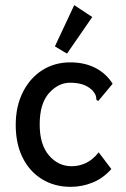

<svg xmlns="http://www.w3.org/2000/svg" viewBox="-20 -714 490 745"><path d="M254 11Q192 11 143.5 -18.5Q95 -48 68 -102Q41 -156 41 -229Q41 -302 69 -357Q97 -412 144.5 -442Q192 -472 253 -472Q308 -472 350 -450.5Q392 -429 417 -389L367 -329L361 -322L354 -327Q354 -335 351.5 -343Q349 -351 339 -363Q321 -380 300 -386.5Q279 -393 252 -393Q206 -393 170 -352.5Q134 -312 134 -231Q134 -153 170 -111Q206 -69 258 -69Q287 -69 313.5 -81.5Q340 -94 363 -123L412 -58Q380 -22 339 -5.5Q298 11 254 11ZM240 -506 193 -534 268 -694 338 -648Z"/></svg>

Font: Inconsolata SemiCondensed SemiBold
Style: Regular
Weight: 600
Width: 4
Monospace: yes
Designer: Raph Levien, Cyreal, Brenton Simpson
Foundry: Raph Levien, Cyreal, Google
Version: Version 3.001; ttfautohint (v1.8.2.53-6de2)